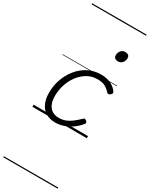

<svg xmlns="http://www.w3.org/2000/svg" viewBox="-362 -1054 1248 1598"><g transform="rotate(30 262.0 -255.0)"><path d="M230 19Q174 19 136.5 -4.5Q99 -28 80 -71Q61 -114 61 -171Q61 -238 82.5 -300Q104 -362 144 -411.5Q184 -461 239.5 -490Q295 -519 363 -519Q418 -519 459 -498.5Q500 -478 520 -447Q526 -438 524 -431Q522 -424 512 -415Q502 -408 493.5 -408Q485 -408 478 -416Q459 -439 431.5 -454.5Q404 -470 357 -470Q302 -470 258 -444Q214 -418 182 -375Q150 -332 133.5 -279.5Q117 -227 117 -172Q117 -129 130 -97Q143 -65 169.5 -47.5Q196 -30 236 -30Q270 -30 299 -41Q328 -52 356 -73.5Q384 -95 414 -124Q422 -133 430.5 -131Q439 -129 445 -123Q453 -116 454 -108.5Q455 -101 447 -92Q415 -54 378 -29.5Q341 -5 303 7Q265 19 230 19ZM426 -683Q409 -683 397.5 -692Q386 -701 386 -719Q386 -743 401 -762.5Q416 -782 443 -782Q461 -782 472.5 -773Q484 -764 484 -745Q484 -722 469 -702.5Q454 -683 426 -683ZM0 475H523V485H0ZM0 -20H523V0H0ZM0 -505H523V-500H0ZM0 -995H523V-985H0Z"/></g></svg>

Font: Playwrite CZ Guides
Style: Regular
Weight: 400
Designer: Veronika Burian, José Scaglione
Foundry: TypeTogether
Version: Version 1.003